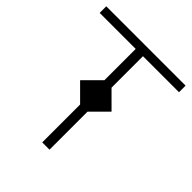

<svg xmlns="http://www.w3.org/2000/svg" viewBox="-193 -825 950 950"><g transform="rotate(45 281.5 -350.0)"><path d="M307 0C307 0 307 -654 307 -654C307 -654 559 -654 559 -654C559 -654 559 -700 559 -700C559 -700 4 -700 4 -700C4 -700 4 -654 4 -654C4 -654 256 -654 256 -654C256 -654 256 0 256 0C256 0 307 0 307 0ZM281 -460C281 -460 171 -350 171 -350C171 -350 281 -240 281 -240C281 -240 391 -350 391 -350C391 -350 281 -460 281 -460Z"/></g></svg>

Font: TamingNoise
Style: Regular
Weight: 500
Designer: Julieta Ulanovsky
Foundry: Julieta Ulanovsky
Version: ""